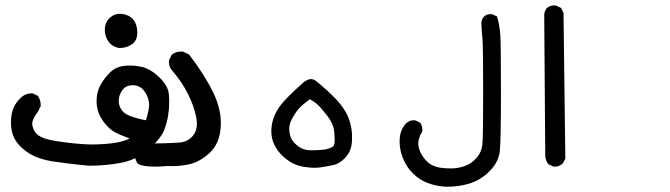

<svg xmlns="http://www.w3.org/2000/svg" viewBox="-20 -457 2540 728"><path d="M21.5 8.3Q21.5 -1.5 22.5 -11.7Q26.9 -56.2 57.6 -85Q75.2 -103 100.1 -103Q101.6 -103 104 -103L124 -93.3L124.5 -91.8Q134.3 -77.1 134.3 -59.1Q134.3 -57.1 134.3 -54.2L124.5 -34.7Q102.1 -5.4 102.1 12.7Q102.1 14.6 102.5 16.6Q106 37.6 119.1 50.8Q132.3 64 160.9 71.3Q189.5 78.6 242.2 84.7Q294.9 90.8 332 90.8Q342.8 90.8 353 90.3Q411.1 87.9 442.4 79.1Q457.5 74.7 471.7 68.4Q429.7 52.2 415.5 44.4Q397.9 34.2 383.8 18.1Q346.2 -22.9 346.2 -73.2Q346.2 -109.9 363.3 -138.7Q376.5 -161.6 397.5 -182.4Q418.5 -203.1 448.7 -207Q459.5 -208.5 474.9 -208.5Q490.2 -208.5 512.2 -204.6Q549.8 -197.8 586.4 -161.6Q616.7 -131.3 620.1 -101.6Q621.6 -86.4 621.6 -70.3Q621.6 -16.1 604 32.7Q591.3 67.4 544.4 108.4Q497.6 149.4 438.5 160.4Q379.4 171.4 317.4 171.4H316.9Q252.4 165.5 188 156.2Q123 147 85.4 121.1Q47.4 95.2 32.7 64Q21.5 39.6 21.5 8.3ZM545.4 -61.5Q545.4 -66.9 544.4 -71.3Q541 -95.2 523.9 -115.7Q508.3 -133.8 483.4 -133.8Q453.1 -133.8 439.5 -108.4Q430.2 -91.8 430.2 -75.2Q430.2 -58.1 438.5 -44.4Q447.3 -28.8 465.8 -20.5Q491.2 -8.8 533.2 -1Q545.4 -39.1 545.4 -61.5ZM377.4 -344.2Q377.4 -373.5 398.9 -391.6Q414.6 -404.8 434.6 -404.8Q440.4 -404.8 449 -403.1Q457.5 -401.4 466.3 -397.5Q479.5 -391.1 487.3 -380.4Q500.5 -362.3 500.5 -333Q500.5 -302.7 479.5 -288.6Q459.5 -274.9 432.6 -274.9H432.1Q403.8 -280.3 390.1 -301.3Q377.4 -320.3 377.4 -344.2Z M620.6 -221.7Q620.6 -224.6 620.6 -228L631.3 -249.5L632.3 -250.5Q647.5 -261.7 667 -261.7Q669.9 -261.7 674.3 -261.2L696.8 -250.5Q756.3 -172.9 789.1 -105Q817.4 -45.4 817.4 9.3Q817.4 17.6 816.9 25.9Q812 88.4 775.4 122.3Q738.8 156.2 698.7 165.5Q667 172.9 631.8 172.9Q624 172.9 616.2 172.4Q588.9 174.8 567.4 174.8Q522.5 174.8 504.4 165L503.4 164.6L502.4 163.6Q491.2 148.4 491.2 128.4Q491.2 125 491.7 120.6L502.4 99.1L503.4 98.6Q516.6 86.9 536.1 86.9Q539.1 86.9 542 87.4Q626 86.4 661.1 83.5Q694.3 80.6 713.4 55.2Q726.6 37.6 726.6 12.2Q726.6 1 724.1 -11.7Q715.8 -54.7 693.1 -100.1Q670.4 -145.5 635.7 -186Q620.6 -201.2 620.6 -221.7Z M1008.8 40.5Q1008.8 -3.4 1034.7 -44.9Q1055.7 -78.6 1132.3 -146Q1148.4 -157.2 1159.7 -157.2Q1166 -157.2 1172.4 -153.8Q1185.1 -146 1221.4 -112.8Q1257.8 -79.6 1275.4 -55.7Q1293 -31.7 1301 -11.2Q1309.1 9.3 1313 34.7Q1314.9 48.3 1314.9 62Q1314.9 75.7 1313.5 88.9Q1309.6 120.6 1285.6 144.5Q1266.6 163.6 1245.1 168.5Q1223.6 173.3 1198.2 177.2Q1185.1 179.2 1171.6 179.2Q1158.2 179.2 1145 177.2Q1120.6 175.3 1098.4 166Q1076.2 156.7 1054.2 136.7Q1031.7 116.7 1019 89.4Q1008.8 67.4 1008.8 40.5ZM1076.7 31.2Q1076.7 39.1 1078.1 47.9Q1082 70.8 1096.2 85Q1110.4 99.1 1125 106Q1139.6 112.8 1159.2 112.8Q1178.7 112.8 1192.6 111.8Q1206.5 110.8 1211.9 109.9Q1217.3 108.9 1222.2 107.4Q1232.4 104.5 1242.2 99.1Q1249 93.8 1249 73.2Q1249 61 1247.3 43.5Q1245.6 25.9 1239 11.2Q1232.4 -3.4 1220.7 -18.1Q1197.3 -48.3 1184.6 -60.1Q1171.9 -71.8 1154.8 -80.6Q1117.7 -54.2 1102.8 -32.2Q1087.9 -10.3 1080.6 7.8Q1076.7 18.6 1076.7 31.2Z M1495.1 79.6Q1495.1 74.7 1495.6 69.8Q1497.6 33.7 1520.5 9.8Q1520.5 9.8 1521 9.8Q1532.2 -1 1548.3 -1Q1554.2 -1 1556.2 0L1571.8 7.3L1572.8 8.3Q1581.5 19.5 1581.5 35.6Q1581.5 37.6 1581.5 40.5Q1565.9 66.9 1565.9 87.4Q1565.9 90.8 1566.4 94.2Q1569.8 118.2 1585 138.9Q1600.1 159.7 1616.2 168Q1632.3 176.3 1650.4 179Q1668.5 181.6 1689 181.6Q1706.1 181.6 1719 179Q1731.9 176.3 1744.1 171.9Q1768.6 162.6 1787.6 141.1Q1806.2 119.6 1809.1 90.3Q1812 61 1812 -111.3Q1812 -283.7 1809.1 -312Q1806.2 -340.3 1805.2 -370.1Q1805.2 -370.1 1805.2 -370.6Q1806.2 -384.3 1815.4 -394.5Q1825.2 -403.3 1839.8 -403.3Q1846.2 -403.3 1848.1 -402.3L1864.7 -394.5Q1874.5 -360.4 1877 -325.2Q1879.4 -290 1879.4 -106.9Q1879.4 76.7 1875 117.2Q1870.1 158.2 1835.9 192.4Q1801.8 226.6 1757.3 239.7Q1718.8 251 1675.8 251Q1667 251 1662.6 250.5Q1629.4 247.6 1600.6 236.3Q1570.3 225.1 1544.9 199.7Q1519.5 174.3 1506.8 140.1Q1495.1 109.9 1495.1 79.6Z M2081.1 -436.5Q2087.4 -436.5 2089.4 -435.5L2107.4 -426.8L2116.7 -407.7L2123.5 145L2113.8 162.6Q2106 169.9 2098.4 172.4Q2090.8 174.8 2085.9 174.8Q2078.6 174.8 2076.7 173.8L2059.1 165.5Q2047.4 150.4 2047.4 131.8L2043.5 -400.4Q2043.9 -414.6 2053.7 -426.8Q2065.4 -436.5 2081.1 -436.5Z"/></svg>

Font: Bakudai
Style: Medium
Weight: 500
Version: Version 1.48